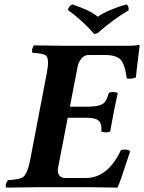

<svg xmlns="http://www.w3.org/2000/svg" viewBox="-20 -854 657 876"><path d="M377 -367.2Q437.5 -367.2 455.6 -385.3Q468.3 -399.4 476.1 -429.2Q485.4 -437 508.8 -432.6Q514.6 -431.2 517.1 -429.2Q514.2 -416.5 499 -342.8Q493.2 -314.9 482.9 -254.9Q473.6 -247.1 450.2 -251.5Q444.3 -252.9 441.9 -254.9Q447.8 -299.8 417 -311Q398.9 -316.9 367.2 -316.9H289.1L245.1 -89.8Q238.8 -56.6 261.7 -44.9Q268.6 -42 274.9 -42H372.1Q465.8 -42 524.4 -154.3Q528.8 -162.6 532.2 -169.9Q557.6 -175.3 574.2 -165Q567.9 -147.5 555.7 -108.9Q530.8 -30.8 516.1 2Q515.1 2 383.8 0H158.2Q157.2 0 8.8 2Q2 -6.3 11.7 -25.4Q14.2 -29.8 16.1 -32.2Q71.8 -34.7 87.4 -47.9Q106 -65.4 117.2 -122.1L193.8 -522Q206.1 -586.4 189.5 -600.6Q176.3 -610.8 128.9 -612.8Q122.1 -621.1 130.9 -640.6Q133.3 -645 134.8 -647Q282.7 -645 283.2 -645H565.9Q592.3 -645 613.8 -648.9Q616.2 -647.5 617.2 -646Q617.2 -642.6 611.8 -603Q602.1 -525.4 600.1 -501Q582 -492.7 558.1 -496.1Q549.8 -566.9 525.4 -586.4Q504.4 -602.5 465.8 -603H383.8Q356.9 -603 340.8 -569.8Q336.9 -561.5 335 -554.2L298.8 -367.2ZM290 -808.1Q293.5 -826.2 309.6 -834Q391.6 -807.1 425.8 -777.8Q475.1 -810.5 556.6 -834Q568.8 -827.1 566.9 -807.1Q496.1 -765.1 425.3 -703.1L410.2 -698.2Q357.4 -759.8 290 -808.1Z"/></svg>

Font: Linux Libertine Capitals O
Style: Bold Italic Samll Caps
Weight: 400
Italic angle: -12°
Designer: Philipp H. Poll
Foundry: Philipp H. Poll
Version: Version 5.0.4